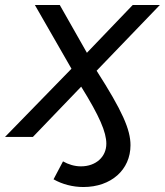

<svg xmlns="http://www.w3.org/2000/svg" viewBox="-63 -550 662 771"><path d="M579 -530H470L286 -338L177 -530H77L224 -274L-43 0H69L263 -202C337 -83 364 -19 364 27C364 80 322 118 262 118C236 118 211 110 190 98L152 170C187 190 229 201 272 201C383 201 461 132 461 33C461 -30 428 -105 325 -266Z"/></svg>

Font: AWKNG-Font Medium
Style: Italic
Weight: 500
Italic angle: -11.3°
Designer: Awakening Church
Foundry: Awakening Church
Version: Version 1.700;PS 001.700;hotconv 1.0.88;makeotf.lib2.5.64775